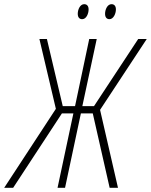

<svg xmlns="http://www.w3.org/2000/svg" viewBox="-80 -901 724 921"><path d="M445 -809C464 -809 476 -835 476 -856C476 -872 468 -881 455 -881C435 -881 424 -855 424 -835C424 -818 432 -809 445 -809ZM314 -809C334 -809 345 -835 345 -856C345 -872 337 -881 324 -881C304 -881 293 -855 293 -835C293 -818 301 -809 314 -809ZM-60 0H-17L217 -357H272L196 0H232L308 -357H365L446 0H486L400 -374L624 -714H583L371 -392H315L384 -714H348L280 -392H221L145 -714H109L188 -379Z"/></svg>

Font: Noto Sans ExtraCondensed ExtraLight
Style: Italic
Weight: 200
Width: 2
Italic angle: -12°
Designer: Monotype Design Team
Foundry: Monotype Imaging Inc.
Version: Version 2.013